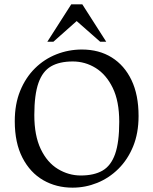

<svg xmlns="http://www.w3.org/2000/svg" viewBox="-20 -852 706 884"><path d="M314 12Q239 12 179 -22.5Q119 -57 83.5 -125.5Q48 -194 48 -294Q48 -373 73 -434Q98 -495 141 -537.5Q184 -580 240 -602Q296 -624 357 -624Q436 -624 494.5 -587.5Q553 -551 585.5 -483Q618 -415 618 -318Q618 -239 593 -178Q568 -117 525 -74.5Q482 -32 427.5 -10Q373 12 314 12ZM352 -44Q413 -44 452 -66.5Q491 -89 510 -143Q529 -197 529 -291Q529 -386 499 -447.5Q469 -509 420.5 -539Q372 -569 315 -569Q254 -569 215 -546.5Q176 -524 157 -470Q138 -416 138 -322Q138 -228 167.5 -166Q197 -104 246.5 -74Q296 -44 352 -44ZM198 -660 308 -832H359L469 -660H441L333 -755L226 -660Z"/></svg>

Font: Ancizar Serif Light
Style: Regular
Weight: 400
Version: Version 8.100